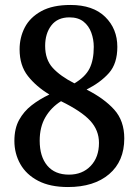

<svg xmlns="http://www.w3.org/2000/svg" viewBox="-20 -744 559 774"><path d="M254 10Q182 10 134 -15Q86 -40 62 -82.5Q38 -125 38 -176Q38 -226 57 -260.5Q76 -295 107.5 -319.5Q139 -344 179 -363Q126 -395 92.5 -437.5Q59 -480 59 -545Q59 -593 80 -633.5Q101 -674 146.5 -699Q192 -724 264 -724Q355 -724 404 -676Q453 -628 453 -555Q453 -488 419.5 -450Q386 -412 329 -383Q400 -347 440.5 -302Q481 -257 481 -186Q481 -94 420 -42Q359 10 254 10ZM280 -408Q324 -434 341 -468Q358 -502 358 -555Q358 -585 348 -612.5Q338 -640 316.5 -657Q295 -674 260 -674Q212 -674 187 -641.5Q162 -609 162 -559Q162 -504 192.5 -470.5Q223 -437 280 -408ZM258 -40Q312 -40 345.5 -75Q379 -110 379 -168Q379 -219 343.5 -257.5Q308 -296 226 -336Q186 -311 163 -271.5Q140 -232 140 -177Q140 -113 170.5 -76.5Q201 -40 258 -40Z"/></svg>

Font: Noto Serif Khmer SemiCondensed Medium
Style: Regular
Weight: 500
Width: 4
Designer: Danh Hong and the Monotype Design Team
Foundry: Monotype Imaging Inc.
Version: Version 2.004; ttfautohint (v1.8.4.7-5d5b)